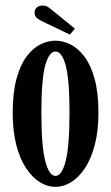

<svg xmlns="http://www.w3.org/2000/svg" viewBox="-20 -680 412 710"><path d="M185 11Q155.5 11 127.5 -6.2Q99.5 -23.5 76.5 -58Q53.5 -92.5 40.2 -144Q27 -195.5 27 -263.5Q27 -337.5 41 -388.8Q55 -440 78.2 -471Q101.5 -502 129.2 -515.8Q157 -529.5 185 -529.5Q212.5 -529.5 240.5 -515.8Q268.5 -502 292 -471Q315.5 -440 329.8 -388.8Q344 -337.5 344 -263.5Q344 -195.5 330.5 -144Q317 -92.5 294 -58Q271 -23.5 242.8 -6.2Q214.5 11 185 11ZM185 -29.5Q209 -29.5 223 -85Q237 -140.5 237 -263.5Q237 -386 223 -437.8Q209 -489.5 185 -489.5Q161.5 -489.5 147.2 -437.8Q133 -386 133 -263.5Q133 -140.5 147.2 -85Q161.5 -29.5 185 -29.5ZM238.5 -552 136.5 -601Q122.5 -607.5 115.2 -614.5Q108 -621.5 108 -634Q108 -646 116.5 -652.8Q125 -659.5 137 -659.5Q147.5 -659.5 154.5 -655.8Q161.5 -652 168.5 -646L257 -574Z"/></svg>

Font: Imbue Thin 10pt SemiBold
Style: Regular
Weight: 600
Version: Version 1.102